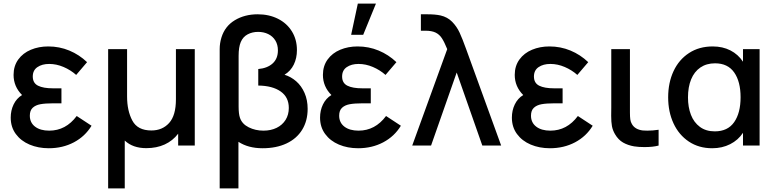

<svg xmlns="http://www.w3.org/2000/svg" viewBox="-20 -815 4343 1075"><path d="M492.5 -111Q456.5 -51.5 393.8 -18.2Q331 15 253 15Q194 15 145.5 -5.5Q97 -26 68.5 -64.8Q40 -103.5 40 -156.5Q40 -196.5 56.2 -230.2Q72.5 -264 103.5 -283Q56 -330.5 56 -395.5Q56 -445.5 82.2 -481.8Q108.5 -518 152.8 -536.5Q197 -555 250 -555Q312.5 -555 368 -532Q423.5 -509 467.5 -467L406.5 -395.5Q375.5 -423 335.8 -440Q296 -457 255.5 -457Q215.5 -457 189.5 -439.2Q163.5 -421.5 163.5 -386.5Q163.5 -350 193 -335.2Q222.5 -320.5 276.5 -320.5H324V-236.5H276Q233.5 -236.5 206.2 -231.5Q179 -226.5 163 -211.5Q147 -196.5 147 -167.5Q147 -128.5 176.2 -106Q205.5 -83.5 255.5 -83.5Q348.5 -83.5 409.5 -165.5Z M585.5 240V-540H691.5V-274.5Q691.5 -195 721 -139.8Q750.5 -84.5 827.5 -84.5Q889 -84.5 927 -126.5Q965 -168.5 965 -259V-540H1070.5V0H977.5V-66.5Q947.5 -27 902.2 -6.2Q857 14.5 799 14.5Q723.5 14.5 678.5 -28V240Z M1210 -540Q1210 -573.5 1220 -605.5Q1239.5 -668.5 1294.8 -701.8Q1350 -735 1423 -735Q1486.5 -735 1536.5 -709.8Q1586.5 -684.5 1614.5 -639Q1642.5 -593.5 1642.5 -534.5Q1642.5 -489.5 1625 -453.5Q1607.5 -417.5 1573 -396.5Q1609 -385.5 1638.5 -359.8Q1668 -334 1685.2 -294.5Q1702.5 -255 1702.5 -205.5Q1702.5 -138.5 1671.8 -88.5Q1641 -38.5 1584 -11.8Q1527 15 1450 15Q1370 15 1315 -21V240H1210ZM1597 -210.5Q1597 -271 1551.2 -303Q1505.5 -335 1426 -336V-428.5Q1477 -433 1506.5 -459.8Q1536 -486.5 1536 -533Q1536 -565 1521.5 -588.5Q1507 -612 1481.8 -624.2Q1456.5 -636.5 1425 -636.5Q1393 -636.5 1366.8 -622.8Q1340.5 -609 1328 -579.5Q1316 -551 1316 -502.5V-218Q1316 -177 1323.5 -155.5Q1335 -121 1372.5 -102.2Q1410 -83.5 1455 -83.5Q1496.5 -83.5 1528.8 -99.2Q1561 -115 1579 -143.8Q1597 -172.5 1597 -210.5Z M1983.5 -795H2085L2013.5 -620H1946ZM2224.5 -111Q2188.5 -51.5 2125.8 -18.2Q2063 15 1985 15Q1926 15 1877.5 -5.5Q1829 -26 1800.5 -64.8Q1772 -103.5 1772 -156.5Q1772 -196.5 1788.2 -230.2Q1804.5 -264 1835.5 -283Q1788 -330.5 1788 -395.5Q1788 -445.5 1814.2 -481.8Q1840.5 -518 1884.8 -536.5Q1929 -555 1982 -555Q2044.5 -555 2100 -532Q2155.5 -509 2199.5 -467L2138.5 -395.5Q2107.5 -423 2067.8 -440Q2028 -457 1987.5 -457Q1947.5 -457 1921.5 -439.2Q1895.5 -421.5 1895.5 -386.5Q1895.5 -350 1925 -335.2Q1954.5 -320.5 2008.5 -320.5H2056V-236.5H2008Q1965.5 -236.5 1938.2 -231.5Q1911 -226.5 1895 -211.5Q1879 -196.5 1879 -167.5Q1879 -128.5 1908.2 -106Q1937.5 -83.5 1987.5 -83.5Q2080.5 -83.5 2141.5 -165.5Z M2484 -540Q2468 -579.5 2454.2 -600.8Q2440.5 -622 2419 -632.5Q2397.5 -643 2362.5 -643H2336.5V-735H2372.5Q2417 -735 2446.5 -728.5Q2485.5 -719.5 2511.5 -693Q2537.5 -666.5 2553.2 -632.5Q2569 -598.5 2590 -540L2786 0H2680.5L2537 -409L2393.5 0H2288Z M3298.5 -111Q3262.5 -51.5 3199.8 -18.2Q3137 15 3059 15Q3000 15 2951.5 -5.5Q2903 -26 2874.5 -64.8Q2846 -103.5 2846 -156.5Q2846 -196.5 2862.2 -230.2Q2878.5 -264 2909.5 -283Q2862 -330.5 2862 -395.5Q2862 -445.5 2888.2 -481.8Q2914.5 -518 2958.8 -536.5Q3003 -555 3056 -555Q3118.5 -555 3174 -532Q3229.5 -509 3273.5 -467L3212.5 -395.5Q3181.5 -423 3141.8 -440Q3102 -457 3061.5 -457Q3021.5 -457 2995.5 -439.2Q2969.5 -421.5 2969.5 -386.5Q2969.5 -350 2999 -335.2Q3028.5 -320.5 3082.5 -320.5H3130V-236.5H3082Q3039.5 -236.5 3012.2 -231.5Q2985 -226.5 2969 -211.5Q2953 -196.5 2953 -167.5Q2953 -128.5 2982.2 -106Q3011.5 -83.5 3061.5 -83.5Q3154.5 -83.5 3215.5 -165.5Z M3423.5 -63.5Q3410.5 -85.5 3406.2 -108.8Q3402 -132 3402 -166.5L3402.5 -212.5V-540H3507V-217.5V-184.5Q3507 -161 3509 -146.5Q3511 -132 3518 -120.5Q3535 -90 3579 -84.5Q3595 -83.5 3604 -83.5Q3634 -83.5 3667.5 -88.5V0Q3636.5 8.5 3588 8.5Q3555.5 8.5 3530.5 4.5Q3495.5 -1.5 3468.8 -16.8Q3442 -32 3423.5 -63.5Z M4140 -540H4233V0H4140V-71.5Q4113 -30.5 4068.2 -7.8Q4023.5 15 3967.5 15Q3893 15 3837 -22.2Q3781 -59.5 3751 -124.2Q3721 -189 3721 -270Q3721 -352 3751.2 -416.8Q3781.5 -481.5 3838 -518.2Q3894.5 -555 3970.5 -555Q4026 -555 4069.5 -532.8Q4113 -510.5 4140 -469.5ZM4126.5 -270.5Q4126.5 -358 4090.8 -409.2Q4055 -460.5 3983.5 -460.5Q3935.5 -460.5 3901.2 -437Q3867 -413.5 3849.5 -370.5Q3832 -327.5 3832 -269.5Q3832 -215 3848.5 -172.2Q3865 -129.5 3898.8 -104.5Q3932.5 -79.5 3982 -79.5Q4054.5 -79.5 4090.5 -131Q4126.5 -182.5 4126.5 -270.5Z"/></svg>

Font: Hauora SemiBold
Style: Regular
Weight: 600
Designer: Wayne Shih
Foundry: WCYS
Version: Version 1.001